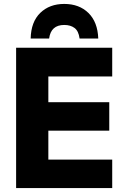

<svg xmlns="http://www.w3.org/2000/svg" viewBox="-20 -957 640 977"><path d="M307 -937Q232 -937 185 -891.5Q138 -846 136 -761H230Q239 -830 307 -830Q339 -830 359.5 -814.5Q380 -799 385 -761H480Q477 -845 430 -891Q383 -937 307 -937ZM551 0V-145H226V-292H536V-437H226V-568H551V-714H62V0Z"/></svg>

Font: Noto Sans Mono UI ExtraBold
Style: Regular
Weight: 800
Designer: Monotype Design team
Foundry: Monotype Imaging Inc.
Version: 1.000